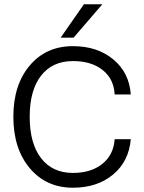

<svg xmlns="http://www.w3.org/2000/svg" viewBox="-20 -878 680 906"><path d="M462.9 -857.9 327.1 -700.2H266.1L376 -857.9ZM43 -327.1Q43 -477.1 120.1 -568.6Q197.3 -660.2 324.2 -660.2Q439 -660.2 514.4 -597.9Q589.8 -535.6 597.2 -432.1H521Q517.6 -504.9 464.6 -547.4Q411.6 -589.8 324.2 -589.8Q227.5 -589.8 173.8 -521Q120.1 -452.1 120.1 -327.1Q120.1 -201.2 173.8 -131.6Q227.5 -62 324.2 -62Q409.7 -62 462.9 -104.7Q516.1 -147.5 521 -221.2H597.2Q587.9 -115.7 513.2 -54Q438.5 7.8 324.2 7.8Q198.2 7.8 120.6 -84.2Q43 -176.3 43 -327.1Z"/></svg>

Font: Overused Grotesk
Style: Regular
Weight: 400
Version: Version 0.002